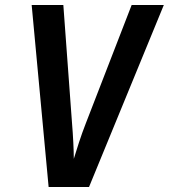

<svg xmlns="http://www.w3.org/2000/svg" viewBox="-20 -750 677 770"><path d="M175 0H337L637 -730H508L324 -255C305 -207 286 -146 276 -113C276 -146 273 -207 269 -254L234 -730H107Z"/></svg>

Font: JetBrains Mono
Style: Bold Italic
Weight: 558
Italic angle: -9°
Monospace: yes
Designer: Philipp Nurullin, Konstantin Bulenkov
Foundry: JetBrains
Version: Version 2.305